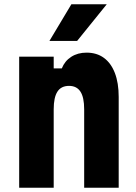

<svg xmlns="http://www.w3.org/2000/svg" viewBox="-20 -881 640 901"><path d="M70 0V-615H232V-560H270Q284 -595 314.5 -614.5Q345 -634 386 -634Q434 -634 467.5 -609.5Q501 -585 519 -538.5Q537 -492 537 -426V0H375V-368Q375 -424 357.5 -451Q340 -478 304 -478Q267 -478 249.5 -451Q232 -424 232 -368V0ZM212 -689 315 -861H481L342 -689Z"/></svg>

Font: Martian Mono Condensed
Style: Bold
Weight: 700
Width: 3
Designer: Roman Shamin
Foundry: Evil Martians
Version: Version 1.000